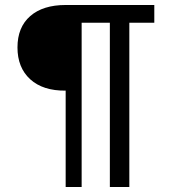

<svg xmlns="http://www.w3.org/2000/svg" viewBox="-20 -749 678 769"><path d="M243 -386Q152 -385 101 -431.5Q50 -478 50 -559Q50 -640 101 -684.5Q152 -729 243 -729H598V-658H498V0H420V-658H307V0H243Z"/></svg>

Font: Mona Sans
Style: Regular
Weight: 400
Designer: Deni Anggara
Foundry: GitHub
Version: Version 2.000;Glyphs 3.2.3 (3260)